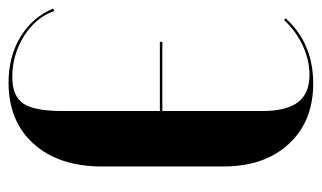

<svg xmlns="http://www.w3.org/2000/svg" viewBox="-183 -576 759 453"><g transform="rotate(90 196.5 -349.5)"><path d="M362.8 -210.9Q362.8 -108.9 309.6 -49.6Q256.3 9.8 165 9.8Q103.5 9.8 57.4 -18.1Q11.2 -45.9 -9.8 -95.2L-3.9 -98.1Q10.3 -55.2 54.4 -27.1Q98.6 1 151.9 1Q196.8 1 214.4 -25.1Q231.9 -51.3 231.9 -117.2V-347.2H68.8V-353H231.9V-588.9Q231.9 -646 211.2 -673.1Q190.4 -700.2 147 -700.2Q111.8 -700.2 77.6 -684.3Q43.5 -668.5 17.1 -640.1L13.2 -644Q72.3 -709 167 -709Q256.3 -709 309.6 -651.4Q362.8 -593.8 362.8 -497.1Z"/></g></svg>

Font: Moniqa Black Display
Style: Regular
Weight: 900
Designer: Rajesh Rajput
Foundry: Rajesh Rajput
Version: Version 1.000